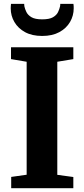

<svg xmlns="http://www.w3.org/2000/svg" viewBox="-20 -992 444 1012"><path d="M120.5 -71V-666.5L38 -680.5V-743H366.5V-680.5L282 -666.5V-70.5L366.5 -59V0H39V-59.5ZM202.5 -802.5Q149 -802.5 112.2 -822.5Q75.5 -842.5 56 -875.8Q36.5 -909 36.5 -948Q36.5 -954.5 37 -960.2Q37.5 -966 38 -971.5H107.5Q107.5 -969 107.8 -965.5Q108 -962 108.5 -958.5Q111.5 -944.5 119.2 -928.5Q127 -912.5 146 -901.2Q165 -890 202.5 -890Q240 -890 259 -901Q278 -912 285.8 -928Q293.5 -944 296.5 -958.5Q297.5 -962 297.5 -965.5Q297.5 -969 297.5 -971.5H367Q368 -966 368.2 -960.5Q368.5 -955 368.5 -948.5Q368.5 -909.5 349.2 -876.2Q330 -843 293 -822.8Q256 -802.5 202.5 -802.5Z"/></svg>

Font: Merriweather 28pt ExtraBold
Style: Regular
Weight: 800
Version: Version 2.100